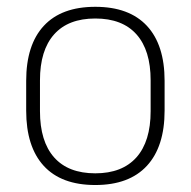

<svg xmlns="http://www.w3.org/2000/svg" viewBox="-20 -518 546 550"><path d="M253 12Q155.5 12 105.2 -43Q55 -98 55 -201V-286.5Q55 -389.5 105.5 -444Q156 -498.5 253 -498.5Q350 -498.5 400.8 -444Q451.5 -389.5 451.5 -286.5V-201Q451.5 -98 400.8 -43Q350 12 253 12ZM253 -21.5Q330 -21.5 370.8 -67.2Q411.5 -113 411.5 -199.5V-288Q411.5 -374 371 -419.5Q330.5 -465 253 -465Q175.5 -465 135 -419.5Q94.5 -374 94.5 -288V-199.5Q94.5 -113 135 -67.2Q175.5 -21.5 253 -21.5Z"/></svg>

Font: Anek Bangla Medium ExtraLight
Style: Regular
Weight: 250
Version: Version 1.003